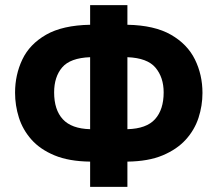

<svg xmlns="http://www.w3.org/2000/svg" viewBox="-20 -733 852 752"><path d="M479 -713V-636Q585 -634 649.5 -597Q714 -560 743.5 -500Q773 -440 773 -369Q773 -319 757.5 -271.5Q742 -224 707.5 -186Q673 -148 617 -124.5Q561 -101 479 -100V-1H333V-100Q250 -101 193.5 -124.5Q137 -148 103 -186.5Q69 -225 54 -272.5Q39 -320 39 -370Q39 -440 67.5 -500Q96 -560 160.5 -597Q225 -634 333 -636V-713ZM333 -509Q255 -506 223.5 -469Q192 -432 192 -371Q192 -303 226 -266Q260 -229 333 -227ZM479 -509V-227Q554 -229 587.5 -266.5Q621 -304 621 -371Q621 -430 589 -468Q557 -506 479 -509Z"/></svg>

Font: Noto Sans Armenian SemiCondensed ExtraBold
Style: Regular
Weight: 800
Width: 4
Designer: Monotype Design Team
Foundry: Monotype Imaging Inc.
Version: Version 2.008; ttfautohint (v1.8.4.7-5d5b)